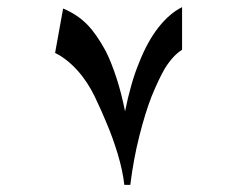

<svg xmlns="http://www.w3.org/2000/svg" viewBox="-20 -516 662 536"><path d="M488.3 -377Q462.9 -361.3 440.4 -325.2Q423.8 -296.9 403.3 -247.1Q385.7 -202.1 369.1 -136.7Q352.5 -71.3 343.8 0H327.1Q322.3 -41 308.6 -86.4Q294.9 -131.8 277.3 -172.9Q265.6 -202.1 245.1 -245.1Q224.6 -288.1 195.3 -320.3Q166 -352.5 133.8 -368.2L156.2 -492.2Q196.3 -475.6 224.6 -446.3Q250 -419.9 275.4 -373Q291 -341.8 305.2 -298.3Q319.3 -254.9 329.1 -205.1Q336.9 -244.1 346.7 -278.3Q356.4 -312.5 368.2 -340.8Q391.6 -400.4 422.4 -439.5Q453.1 -478.5 488.3 -496.1Z"/></svg>

Font: Thabit-Bold
Style: Bold
Weight: 700
Designer: Regenerated by Nadim Shaikli
Foundry: MAK Alagha
Version: 0.01